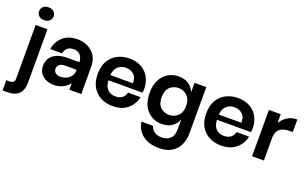

<svg xmlns="http://www.w3.org/2000/svg" viewBox="-140 -1337 3457 2157"><g transform="rotate(20 1589.0 -259.0)"><path d="M138 -637Q96 -637 73.5 -659.5Q51 -682 51 -713Q51 -745 73.5 -767.5Q96 -790 138 -790Q181 -790 203 -767Q225 -744 225 -713Q225 -682 202.5 -659.5Q180 -637 138 -637ZM28 264H-30V142H10Q68 142 68 89V-554H209V84Q209 264 28 264Z M486 10Q410 10 356 -33.5Q302 -77 302 -154Q302 -202 326 -242Q350 -282 401 -305.5Q452 -329 532 -329H673Q671 -381 643.5 -413Q616 -445 564 -445Q476 -445 454 -356H314Q329 -446 393.5 -505Q458 -564 568 -564Q673 -564 744 -500.5Q815 -437 815 -325V0H673V-79Q649 -42 599.5 -16Q550 10 486 10ZM527 -103Q562 -103 595.5 -117.5Q629 -132 651 -161.5Q673 -191 673 -238H540Q489 -238 467 -217.5Q445 -197 445 -169Q445 -140 466 -121.5Q487 -103 527 -103Z M1188 7Q1110 7 1047 -25.5Q984 -58 947.5 -121Q911 -184 911 -277Q911 -373 949.5 -436Q988 -499 1051 -530Q1114 -561 1188 -561Q1276 -561 1336.5 -525.5Q1397 -490 1428.5 -430Q1460 -370 1460 -298Q1460 -277 1455 -250H1049Q1053 -174 1090.5 -140Q1128 -106 1181 -106Q1233 -106 1264 -130.5Q1295 -155 1304 -195H1453Q1436 -109 1368 -51Q1300 7 1188 7ZM1318 -312Q1318 -347 1310.5 -371.5Q1303 -396 1283 -415Q1244 -450 1188 -450Q1134 -450 1094.5 -416.5Q1055 -383 1049 -312Z M1840 272Q1752 272 1692.5 244Q1633 216 1599 168.5Q1565 121 1556 60H1695Q1706 100 1739 124.5Q1772 149 1830 149Q1889 149 1928.5 114Q1968 79 1968 2V-116Q1948 -62 1900 -27.5Q1852 7 1777 7Q1671 7 1601.5 -67.5Q1532 -142 1532 -277Q1532 -369 1565 -432Q1598 -495 1653.5 -528Q1709 -561 1777 -561Q1853 -561 1900.5 -527Q1948 -493 1968 -439V-554H2108V2Q2108 73 2080.5 134.5Q2053 196 1994 234Q1935 272 1840 272ZM1821 -117Q1881 -117 1924.5 -157.5Q1968 -198 1968 -277Q1968 -357 1924 -397.5Q1880 -438 1821 -438Q1761 -438 1718 -398.5Q1675 -359 1675 -277Q1675 -195 1718 -156Q1761 -117 1821 -117Z M2485 7Q2407 7 2344 -25.5Q2281 -58 2244.5 -121Q2208 -184 2208 -277Q2208 -373 2246.5 -436Q2285 -499 2348 -530Q2411 -561 2485 -561Q2573 -561 2633.5 -525.5Q2694 -490 2725.5 -430Q2757 -370 2757 -298Q2757 -277 2752 -250H2346Q2350 -174 2387.5 -140Q2425 -106 2478 -106Q2530 -106 2561 -130.5Q2592 -155 2601 -195H2750Q2733 -109 2665 -51Q2597 7 2485 7ZM2615 -312Q2615 -347 2607.5 -371.5Q2600 -396 2580 -415Q2541 -450 2485 -450Q2431 -450 2391.5 -416.5Q2352 -383 2346 -312Z M2998 0H2857V-554H2998V-448Q3027 -498 3076.5 -530Q3126 -562 3194 -562V-411H3153Q2998 -411 2998 -267Z"/></g></svg>

Font: Ulagadi Sans SemiBold
Style: Regular
Weight: 600
Designer: Ninad Kale (Devanagari), Jonny Pinhorn (Latin)
Foundry: Indian Type Foundry
Version: Version 3.01;March 29, 2020;FontCreator 12.0.0.2522 64-bit; 